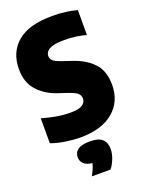

<svg xmlns="http://www.w3.org/2000/svg" viewBox="-182 -835 889 1178"><g transform="rotate(-20 262.5 -246.0)"><path d="M223 10Q178 10 125.8 2Q73.5 -6 33 -21V-184Q74.5 -171.5 122.2 -162.8Q170 -154 218 -154Q273 -154 295.5 -169.8Q318 -185.5 318 -210Q318 -230.5 302.5 -244.5Q287 -258.5 238 -275L178 -295Q107 -319 58.5 -371.8Q10 -424.5 10 -512Q10 -622.5 85 -686.2Q160 -750 312 -750Q359.5 -750 401 -744.5Q442.5 -739 474 -730V-567Q410.5 -586 333 -586Q283 -586 255.8 -577.8Q228.5 -569.5 217.8 -556Q207 -542.5 207 -527Q207 -508.5 220 -496Q233 -483.5 275 -469L335 -449Q417 -422 466 -370.5Q515 -319 515 -228Q515 -119.5 438.5 -54.8Q362 10 223 10ZM206 258Q218.5 235 226 217.2Q233.5 199.5 237 183Q199 178.5 181.5 161.2Q164 144 164 118Q164 87 188.8 69.5Q213.5 52 268 52Q323 52 347.5 74.8Q372 97.5 372 139Q372 169 359 202.2Q346 235.5 328 258Z"/></g></svg>

Font: Encode Sans Condensed Condensed Black
Style: Regular
Weight: 900
Width: 3
Designer: Multiple Designers
Foundry: Impallari Type
Version: Version 3.000; ttfautohint (v1.8.3) -l 8 -r 50 -G 200 -x 14 